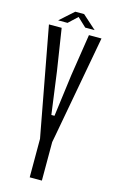

<svg xmlns="http://www.w3.org/2000/svg" viewBox="-135 -953 608 1006"><g transform="rotate(15 169.0 -450.0)"><path d="M136 0V-209L129 -246L26 -800H95L130 -574L161 -345H178L208 -574L243 -800H311L209 -246L202 -209V0ZM67 -833 142 -900H190L265 -833H214L166 -878L118 -833Z"/></g></svg>

Font: Big Shoulders Display
Style: Regular
Weight: 400
Designer: Patric King
Foundry: XO Type Co
Version: Version 1.000; ttfautohint (v1.8.2)